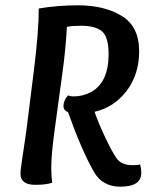

<svg xmlns="http://www.w3.org/2000/svg" viewBox="-20 -693 571 723"><path d="M480 -71Q500 -71 508 -74Q512 -56 512 -42Q512 10 433 10Q365 10 333 -47Q287 -128 236 -271Q219 -277 219 -294Q219 -314 236 -334Q244 -330 258 -330Q293 -330 324 -347Q389 -384 389 -489Q389 -553 364.5 -574.5Q340 -596 286 -596Q253 -596 232 -592Q227 -504 215 -418L185 -198Q173 -110 173 -60Q173 -29 177 -5Q153 3 113 3Q57 3 57 -39Q57 -49 61.5 -80.5Q66 -112 73 -158Q80 -204 83 -231L108 -431Q126 -577 126 -661Q196 -673 274 -673Q373 -673 438.5 -633Q504 -593 504 -500Q504 -413 457 -351Q410 -289 336 -272Q351 -229 376 -176Q401 -123 419 -97Q437 -71 480 -71Z"/></svg>

Font: Overlock
Style: Bold Italic
Weight: 700
Version: Version 1.001